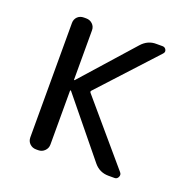

<svg xmlns="http://www.w3.org/2000/svg" viewBox="-99 -615 699 711"><g transform="rotate(20 250.0 -260.0)"><path d="M115.2 0Q100.6 0 90.3 -9.8Q80.1 -19.5 80.1 -35.2V-485.4Q80.1 -500 89.8 -509.8Q99.6 -519.5 115.2 -519.5H124Q138.7 -519.5 148.9 -509.8Q159.2 -500 159.2 -485.4V-291Q159.2 -290 160.2 -289.6Q161.1 -289.1 162.1 -290L342.8 -493.2Q367.2 -520.5 401.4 -519.5H424.8Q434.6 -519.5 439 -510.7Q443.4 -502 435.5 -494.1L233.4 -274.4Q229.5 -270.5 233.4 -265.6L436.5 -27.3Q443.4 -19.5 439 -9.8Q434.6 0 424.8 0H400.4Q365.2 0 342.8 -27.3L162.1 -249Q160.2 -249 159.2 -248V-35.2Q159.2 -20.5 148.9 -10.3Q138.7 0 124 0Z"/></g></svg>

Font: Rounded-L Mgen+ 2m regular
Style: Regular
Weight: 400
Designer: [Source Han Sans]
Ryoko NISHIZUKA  (kana & ideographs); Paul D. Hunt (Latin, Greek & Cyrillic); Wenlong ZHANG  (bopomofo
Version: Version 1.059.20150602